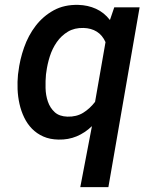

<svg xmlns="http://www.w3.org/2000/svg" viewBox="-20 -558 627 781"><path d="M54.7 -265.1Q60.5 -315.4 77.9 -364.7Q95.2 -414.1 125.2 -453.1Q155.3 -492.2 198.2 -515.9Q241.2 -539.6 298.8 -538.1Q337.4 -537.1 370.4 -522.2Q403.3 -507.3 427.2 -476.6L444.8 -528.3H547.9L420.9 203.1H306.6L354 -44.9Q325.7 -17.6 291.7 -3.4Q257.8 10.7 218.3 9.8Q183.1 9.3 156.2 -2.7Q129.4 -14.6 110.1 -34.4Q90.8 -54.2 78.4 -80.1Q65.9 -106 59.3 -135.3Q52.7 -164.6 51.5 -195.1Q50.3 -225.6 53.2 -254.9ZM167 -254.9Q164.6 -229.5 165.3 -200Q166 -170.4 174.8 -144.8Q183.6 -119.1 202.4 -101.8Q221.2 -84.5 254.4 -83.5Q291 -82.5 318.1 -99.1Q345.2 -115.7 366.7 -143.6L409.2 -386.7Q396.5 -415 373.8 -429.2Q351.1 -443.4 319.8 -444.3Q283.2 -445.3 256.3 -429.2Q229.5 -413.1 211.2 -387Q192.9 -360.8 182.6 -328.6Q172.4 -296.4 168.5 -265.1Z"/></svg>

Font: TypoPRO Roboto Mono
Style: Italic
Weight: 500
Designer: Google
Version: Version 2.000986; 2015; ttfautohint (v1.3)